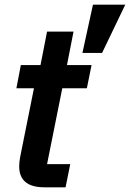

<svg xmlns="http://www.w3.org/2000/svg" viewBox="-20 -800 555 820"><path d="M515 -780H377L332 -574H416ZM260 0 280 -99H181L246 -423H351L371 -522H266L294 -665H181L153 -522H69L50 -423H125L66 -129C63 -114 62 -99 62 -89C62 -31 97 0 170 0Z"/></svg>

Font: Braiins Sans SemiBold
Style: Italic
Weight: 600
Italic angle: -11.31°
Designer: Mike Abbink, Paul van der Laan, Pieter van Rosmalen, Jiri Chlebus, Lubos Buracinsky
Foundry: Bold Monday, Sudetype
Version: Version 1.000;hotconv 1.0.109;makeotfexe 2.5.65596